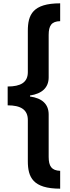

<svg xmlns="http://www.w3.org/2000/svg" viewBox="-20 -906 419 1152"><path d="M341 226V119C290 117 272 92 272 35V-219C272 -281 233 -317 160 -327V-333C233 -344 272 -381 272 -442V-696C272 -752 289 -778 341 -779V-886C176 -886 147 -817 147 -721V-473C147 -411 103 -387 26 -387V-274C103 -274 147 -249 147 -186V61C147 157 177 226 341 226Z"/></svg>

Font: Noto Sans Kannada UI Condensed
Style: Bold
Weight: 700
Width: 3
Designer: Jelle Bosma - Monotype Design Team
Foundry: Monotype Imaging Inc.
Version: Version 2.005